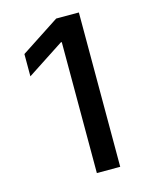

<svg xmlns="http://www.w3.org/2000/svg" viewBox="-111 -800 694 874"><g transform="rotate(-15 236.5 -363.5)"><path d="M345.9 -727.3V0H235.8V-617.2H231.5L57.5 -503.6V-608.7L239 -727.3Z"/></g></svg>

Font: Inter P Medium
Style: Regular
Weight: 500
Designer: Rasmus Andersson
Foundry: rsms
Version: Version 3.018;git-588b23468